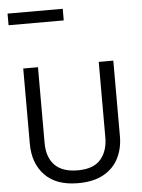

<svg xmlns="http://www.w3.org/2000/svg" viewBox="-67 -1106 864 1168"><g transform="rotate(-5 365.5 -522.5)"><path d="M640 -252Q640 -178 610 -118.5Q580 -59 518.5 -24.5Q457 10 362 10Q229 10 159.5 -62.5Q90 -135 90 -254V-714H180V-251Q180 -164 226.5 -116Q273 -68 367 -68Q464 -68 507.5 -119.5Q551 -171 551 -252V-714H640ZM24 -984V-1055H361V-984Z"/></g></svg>

Font: Noto Sans Tifinagh Ghat
Style: Regular
Weight: 400
Designer: JamraPatel
Foundry: JamraPatel LLC
Version: Version 2.006; ttfautohint (v1.8.4.7-5d5b)